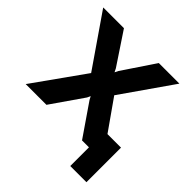

<svg xmlns="http://www.w3.org/2000/svg" viewBox="-174 -660 923 923"><g transform="rotate(45 287.5 -198.5)"><path d="M438 127V0H391L279 -163L270 -180L262 -163L149 0H8L193 -260L11 -524H152L261 -360L270 -342L279 -360L389 -524H529L347 -263L456 -108H548V127Z"/></g></svg>

Font: Raleway
Style: Bold
Weight: 700
Designer: Matt McInerney, Pablo Impallari, Rodrigo Fuenzalida
Foundry: Matt McInerney, Pablo Impallari, Rodrigo Fuenzalida
Version: Version 4.026